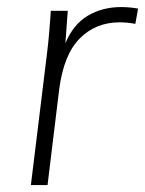

<svg xmlns="http://www.w3.org/2000/svg" viewBox="-20 -532 417 552"><path d="M68.8 0 115.2 -378.9Q118.7 -406.7 121.3 -437.3Q124 -467.8 125 -484.4L126 -501H174.8L168 -407.7Q190.9 -462.4 232.9 -487.1Q274.9 -511.7 328.1 -511.7Q352.5 -511.7 377 -507.3L369.1 -463.4Q346.2 -467.8 323.7 -467.8Q254.9 -467.8 208.7 -420.9Q162.6 -374 149.9 -272.9L116.7 0Z"/></svg>

Font: Muli
Style: ExtraLightItalic
Weight: 200
Italic angle: -7°
Designer: Vernon Adams
Foundry: newtypography
Version: Version 2.0; ttfautohint (v1.00rc1.2-2d82) -l 8 -r 50 -G 200